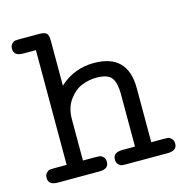

<svg xmlns="http://www.w3.org/2000/svg" viewBox="-94 -701 770 790"><g transform="rotate(-15 291.5 -305.5)"><path d="M17.1 -29.8Q17.1 -43.9 24.7 -51.5Q32.2 -59.1 38.6 -60.1Q44.9 -61 57.1 -61H110.8V-549.8H57.1Q17.1 -549.8 17.1 -580.1Q17.1 -594.2 24.7 -601.6Q32.2 -608.9 38.6 -609.9Q44.9 -610.8 57.1 -610.8H140.1Q165 -610.8 172.6 -602.5Q180.2 -594.2 180.2 -569.8V-379.9Q242.2 -437 327.1 -437Q471.2 -437 471.2 -291V-61H524.9Q537.1 -61 543.5 -60.1Q549.8 -59.1 557.4 -51.5Q564.9 -43.9 564.9 -29.8Q564.9 0 524.9 0H348.1Q335.9 0 329.6 -1Q323.2 -2 315.7 -9.5Q308.1 -17.1 308.1 -30.8Q308.1 -60.5 348.1 -61H401.9V-285.2Q401.9 -332 386 -354Q370.1 -376 320.8 -376Q290 -376 259.5 -364Q229 -352.1 204.6 -319.1Q180.2 -286.1 180.2 -236.8V-61H233.9Q246.1 -61 252.4 -60.1Q258.8 -59.1 266.4 -51.5Q273.9 -43.9 273.9 -29.8Q273.9 0 233.9 0H57.1Q17.1 0 17.1 -29.8Z"/></g></svg>

Font: CMU Typewriter Text Variable Width
Style: Medium
Weight: 500
Version: Version 0.7.0